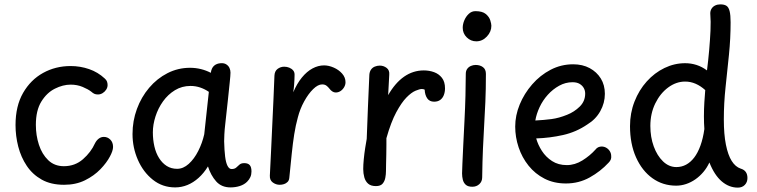

<svg xmlns="http://www.w3.org/2000/svg" viewBox="-20 -839 3460 878"><path d="M459 -480Q467 -473 469.5 -465.5Q472 -458 472 -450Q472 -439 465.5 -429Q459 -419 449 -413Q439 -407 428 -407Q418 -407 411.5 -410Q405 -413 397 -420Q383 -431 358 -441.5Q333 -452 303 -452Q268 -452 231 -433.5Q194 -415 169 -374.5Q144 -334 144 -268Q144 -220 158 -177Q172 -134 200.5 -106.5Q229 -79 272 -79Q323 -79 359.5 -111Q396 -143 414 -183Q421 -197 431.5 -205Q442 -213 455 -213Q472 -213 484.5 -200.5Q497 -188 497 -167Q497 -158 493 -146.5Q489 -135 483 -124Q468 -95 439 -65Q410 -35 368.5 -14.5Q327 6 273 6Q213 6 171 -17.5Q129 -41 102.5 -80.5Q76 -120 63.5 -168.5Q51 -217 51 -267Q51 -354 85.5 -414Q120 -474 177 -505.5Q234 -537 303 -537Q347 -537 387.5 -523Q428 -509 459 -480Z M586 -226Q586 -286 606 -340.5Q626 -395 662 -437.5Q698 -480 746 -504.5Q794 -529 849 -529Q875 -529 899 -523Q923 -517 944 -506Q947 -528 959 -538.5Q971 -549 990 -550Q1005 -551 1015 -544.5Q1025 -538 1029.5 -528Q1034 -518 1034 -507Q1034 -495 1030.5 -462Q1027 -429 1022 -380.5Q1017 -332 1010 -271Q1007 -246 1006 -224.5Q1005 -203 1005 -193Q1006 -151 1009.5 -123Q1013 -95 1020.5 -80.5Q1028 -66 1039 -66Q1053 -66 1060.5 -73Q1068 -80 1075.5 -86.5Q1083 -93 1097 -93Q1114 -93 1122 -84Q1130 -75 1130 -55Q1130 -41 1125 -29.5Q1120 -18 1110 -8Q1097 5 1077 11.5Q1057 18 1034 18Q993 18 968.5 -9.5Q944 -37 931 -78Q912 -47 888 -25.5Q864 -4 837 7Q810 18 781 18Q723 18 679 -17Q635 -52 610.5 -108Q586 -164 586 -226ZM914 -225 935 -419Q916 -432 895 -439Q874 -446 851 -446Q812 -446 780 -426.5Q748 -407 725.5 -375.5Q703 -344 691 -306.5Q679 -269 679 -234Q679 -200 686 -169.5Q693 -139 707.5 -116Q722 -93 742.5 -80Q763 -67 790 -67Q818 -67 843 -89.5Q868 -112 886.5 -148.5Q905 -185 914 -225Z M1259 6Q1242 6 1227.5 -4.5Q1213 -15 1214 -36Q1217 -88 1219.5 -147Q1222 -206 1225 -266Q1228 -326 1230.5 -384Q1233 -442 1235 -493Q1236 -514 1249.5 -524Q1263 -534 1280 -534Q1292 -534 1303 -529.5Q1314 -525 1321 -516.5Q1328 -508 1327 -494Q1327 -487 1326.5 -476.5Q1326 -466 1325 -451.5Q1324 -437 1321 -417Q1338 -457 1360.5 -484.5Q1383 -512 1409 -526Q1435 -540 1462 -540Q1483 -540 1506 -530Q1529 -520 1544.5 -502.5Q1560 -485 1560 -463Q1560 -451 1553.5 -440Q1547 -429 1537 -422.5Q1527 -416 1515 -416Q1507 -416 1499.5 -421Q1492 -426 1487 -433Q1480 -442 1472.5 -447.5Q1465 -453 1453 -453Q1434 -453 1412 -431.5Q1390 -410 1371 -375.5Q1352 -341 1342 -302Q1332 -266 1325.5 -225Q1319 -184 1314 -135Q1309 -86 1303 -26Q1302 -14 1295 -7Q1288 0 1278.5 3Q1269 6 1259 6Z M1669 -497Q1670 -511 1676.5 -520.5Q1683 -530 1694 -534.5Q1705 -539 1717 -539Q1734 -539 1748 -528.5Q1762 -518 1760 -497L1755 -404Q1787 -460 1828 -488.5Q1869 -517 1918 -517Q1943 -517 1965 -509Q1987 -501 2001 -483Q2015 -465 2015 -435Q2015 -418 2009.5 -404Q2004 -390 1993 -382Q1982 -374 1965 -374Q1944 -374 1933.5 -389.5Q1923 -405 1922 -429Q1916 -432 1909 -432Q1899 -432 1880 -424Q1861 -416 1838.5 -393Q1816 -370 1792 -325.5Q1768 -281 1747 -207Q1747 -197 1747 -177Q1747 -157 1746.5 -133Q1746 -109 1745.5 -88.5Q1745 -68 1745 -57Q1745 -42 1742 -26Q1739 -10 1729.5 1Q1720 12 1699 12Q1676 12 1663.5 1Q1651 -10 1646 -28Q1641 -46 1641 -66Q1641 -85 1643.5 -111Q1646 -137 1650 -162.5Q1654 -188 1657 -204Q1660 -275 1662.5 -347.5Q1665 -420 1669 -497Z M2110 -501Q2110 -515 2116.5 -524Q2123 -533 2133.5 -537.5Q2144 -542 2155 -542Q2175 -542 2188.5 -532Q2202 -522 2202 -501Q2202 -429 2199.5 -373Q2197 -317 2194 -266Q2191 -215 2188.5 -158.5Q2186 -102 2185 -28Q2185 -9 2172 3Q2159 15 2140 15Q2120 15 2110 6Q2100 -3 2096.5 -17Q2093 -31 2093 -46Q2093 -55 2094.5 -90Q2096 -125 2098.5 -176.5Q2101 -228 2104 -286.5Q2107 -345 2108.5 -401Q2110 -457 2110 -501ZM2096 -712Q2096 -729 2103.5 -746.5Q2111 -764 2124 -776Q2137 -788 2154 -788Q2186 -788 2201.5 -775Q2217 -762 2222 -746Q2227 -730 2227 -721Q2227 -694 2206.5 -672Q2186 -650 2158 -650Q2133 -650 2114.5 -668Q2096 -686 2096 -712Z M2568 0Q2513 0 2470 -22Q2427 -44 2397 -81.5Q2367 -119 2351.5 -165.5Q2336 -212 2336 -260Q2336 -311 2356.5 -361Q2377 -411 2413.5 -453Q2450 -495 2498 -520Q2546 -545 2601 -545Q2644 -545 2676.5 -527.5Q2709 -510 2727.5 -480Q2746 -450 2746 -410Q2746 -368 2725 -330.5Q2704 -293 2666 -270Q2615 -235 2554.5 -221.5Q2494 -208 2432 -206Q2440 -177 2458 -149Q2476 -121 2504.5 -102.5Q2533 -84 2572 -84Q2609 -84 2643.5 -105.5Q2678 -127 2703 -155Q2709 -163 2716.5 -166Q2724 -169 2731 -169Q2743 -169 2753 -163Q2763 -157 2769 -147Q2775 -137 2775 -125Q2776 -117 2773 -109.5Q2770 -102 2763 -95Q2726 -55 2676.5 -27.5Q2627 0 2568 0ZM2428 -288Q2468 -290 2502 -294.5Q2536 -299 2573 -314Q2606 -327 2631 -351.5Q2656 -376 2656 -411Q2656 -425 2649.5 -436.5Q2643 -448 2630.5 -455.5Q2618 -463 2598 -463Q2566 -463 2537 -447Q2508 -431 2485 -405.5Q2462 -380 2447.5 -349Q2433 -318 2428 -288Z M3228 -778Q3228 -790 3234 -799.5Q3240 -809 3250.5 -814Q3261 -819 3274 -819Q3292 -819 3302 -812.5Q3312 -806 3316.5 -788Q3321 -770 3321 -737Q3321 -663 3313.5 -589Q3306 -515 3298 -441Q3290 -367 3290 -293Q3290 -225 3299.5 -177.5Q3309 -130 3326 -103Q3343 -76 3367 -68Q3398 -59 3398 -25Q3398 -6 3386 6.5Q3374 19 3354 19Q3314 19 3280.5 -9.5Q3247 -38 3224 -96Q3213 -72 3196.5 -52.5Q3180 -33 3160 -19Q3140 -5 3117.5 2.5Q3095 10 3072 10Q3011 10 2963.5 -24Q2916 -58 2888.5 -119.5Q2861 -181 2861 -262Q2861 -322 2881.5 -374.5Q2902 -427 2937.5 -466.5Q2973 -506 3018.5 -528Q3064 -550 3113 -550Q3140 -550 3165 -542Q3190 -534 3213 -517Q3219 -564 3223 -610Q3227 -656 3229 -698.5Q3231 -741 3228 -778ZM2954 -263Q2954 -212 2969.5 -169.5Q2985 -127 3012 -101Q3039 -75 3073 -75Q3097 -75 3117.5 -86Q3138 -97 3154.5 -118.5Q3171 -140 3183 -173Q3195 -206 3201 -249Q3199 -275 3199 -307.5Q3199 -340 3201 -372Q3203 -404 3205 -427Q3184 -446 3161 -456Q3138 -466 3113 -466Q3072 -466 3035.5 -439Q2999 -412 2976.5 -366Q2954 -320 2954 -263Z"/></svg>

Font: Playpen Sans Thai
Style: Regular
Weight: 400
Designer: Sirin Gunkloy, Laura Meseguer, Veronika Burian, José Scaglione
Foundry: TypeTogether
Version: Version 2.000